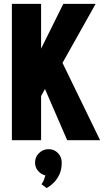

<svg xmlns="http://www.w3.org/2000/svg" viewBox="-20 -720 534 986"><path d="M193 226 220 246Q219 246 230.5 239Q242 232 257.5 216.5Q273 201 285 176Q297 151 297 115Q297 86 277.5 66Q258 46 230 46Q201 46 180.5 66Q160 86 160 115Q160 139 175 157Q190 175 213 181Q210 192 206 203Q202 214 193 226ZM191 -470V-700H41V0H191V-227L211 -263L325 0H494L301 -397L471 -700H305Z"/></svg>

Font: Advent Pro ExtraBold
Style: Regular
Weight: 800
Designer: VivaRado, Andreas Kalpakidis
Foundry: VivaRado, Andreas Kalpakidis
Version: Version 3.000